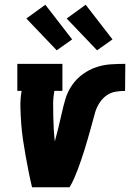

<svg xmlns="http://www.w3.org/2000/svg" viewBox="-20 -789 548 809"><path d="M115 0Q107 -33 100.5 -66Q94 -99 88 -132.5Q82 -166 77 -199.5Q72 -233 69.5 -267Q67 -301 66 -336Q65 -371 71 -406H53V-520H243V-406H209Q204 -379 204 -352Q204 -325 204.5 -298.5Q205 -272 206.5 -245.5Q208 -219 211 -193Q219 -223 226.5 -253Q234 -283 240.5 -313Q247 -343 256 -373Q265 -403 283.5 -430Q302 -457 329 -476.5Q356 -496 386 -506Q416 -516 447 -518Q478 -520 508 -520L507 -406Q487 -406 466.5 -402.5Q446 -399 428.5 -386.5Q411 -374 399 -355Q387 -336 381 -316Q375 -296 370 -276Q365 -256 359 -236Q353 -216 347.5 -196Q342 -176 335.5 -156Q329 -136 322.5 -116.5Q316 -97 308.5 -77Q301 -57 292.5 -37.5Q284 -18 273 0ZM389 -577 261 -711 341 -769 454 -623ZM219 -577 91 -711 171 -769 284 -623Z"/></svg>

Font: Iosevka Curly Slab Heavy
Style: Italic
Weight: 900
Italic angle: -9°
Monospace: yes
Designer: Belleve Invis
Foundry: Belleve Invis
Version: Version 22.1.2; ttfautohint (v1.8.4)